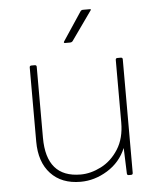

<svg xmlns="http://www.w3.org/2000/svg" viewBox="-53 -777 702 847"><g transform="rotate(-5 297.5 -353.5)"><path d="M270 24Q186 24 138 -27.5Q90 -79 90 -170V-498Q90 -506 98 -506H113Q121 -506 121 -498V-184Q121 -8 273 -8Q318 -8 364 -31.5Q410 -55 440.5 -103Q471 -151 471 -221V-498Q471 -506 479 -506H494Q502 -506 502 -498V5Q502 13 494 13H484Q476 13 476 5L472 -108Q446 -46 389 -11Q332 24 270 24ZM379 -725 289 -598Q285 -592 276 -592H255Q247 -592 251 -599L334 -724Q338 -731 346 -731H376Q384 -731 379 -725Z"/></g></svg>

Font: LINE Seed JP_TTF Thin
Style: Regular
Weight: 250
Designer: LY Corporation & Fontrix & Fontworks
Version: Version 1.008